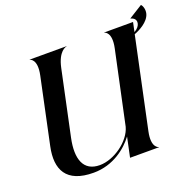

<svg xmlns="http://www.w3.org/2000/svg" viewBox="-147 -1017 1207 1183"><g transform="rotate(-20 456.0 -426.0)"><path d="M271 10C400.5 10 492.5 -66.5 539.5 -129.5L512 0H702V-1.5C699 -1.5 652.5 -13 674 -114L799.5 -705.5C833 -718 896 -750 909.5 -799C916.5 -824.5 908 -851.5 897 -862L808 -806.5L807 -805.5C843 -796.5 842 -772 839.5 -761.5C836.5 -748 826.5 -732 802.5 -718.5L815.5 -780H626V-778.5C629 -778.5 675.5 -767 654 -666L552 -188.5C528.5 -101 416 -21 322.5 -21C214.5 -21 185 -109.5 212.5 -240L303 -666C324.5 -767 373 -778.5 379.5 -778.5V-780H137.5V-778.5C140.5 -778.5 187 -767 165.5 -666L74 -234C44 -91.5 90.5 10 271 10Z"/></g></svg>

Font: Beautique Display
Style: Bold
Weight: 700
Italic angle: -12°
Designer: Nhat-Quang Ngo
Version: Version 1.100;Glyphs 3.2.3 (3260)